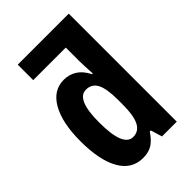

<svg xmlns="http://www.w3.org/2000/svg" viewBox="-227 -852 955 955"><g transform="rotate(-45 250.0 -375.0)"><path d="M198.2 9.8Q119.1 9.8 77.6 -63.2Q36.1 -136.2 36.1 -270Q36.1 -398.4 77.6 -471.7Q119.1 -544.9 193.8 -544.9Q231.4 -544.9 261.7 -525.6Q292 -506.3 313 -464.8H317.9Q316.4 -496.6 315.2 -519.8Q314 -543 314 -558.1V-650.9H85V-759.8H443.8V0H339.8L321.8 -60.1H314Q290 -23.4 263.9 -6.8Q237.8 9.8 198.2 9.8ZM236.8 -99.1Q275.9 -99.1 294.9 -135Q314 -170.9 314 -252V-283.2Q314 -361.8 295.7 -397Q277.3 -432.1 236.8 -432.1Q168 -432.1 168 -271Q168 -182.6 185.5 -140.9Q203.1 -99.1 236.8 -99.1Z"/></g></svg>

Font: Open Sans Condensed
Style: Bold
Weight: 700
Width: 3
Designer: Monotype Design Team
Foundry: Monotype Imaging Inc.
Version: Version 3.003; ttfautohint (v1.8.4)